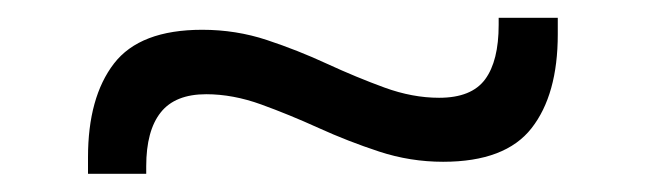

<svg xmlns="http://www.w3.org/2000/svg" viewBox="-20 -395 726 216"><path d="M478.5 -213Q441.5 -213 406.5 -224.5Q371.5 -236 338.5 -251Q305.5 -266 273.8 -277.5Q242 -289 212 -289Q177 -289 160.8 -268.5Q144.5 -248 144.5 -208V-199.5H79V-218Q79 -285.5 108.2 -323.5Q137.5 -361.5 207.5 -361.5Q245.5 -361.5 280.2 -350Q315 -338.5 348 -323.2Q381 -308 412.5 -296.5Q444 -285 474 -285Q510.5 -285 525.8 -305.8Q541 -326.5 541 -367V-375H607.5V-356.5Q607.5 -288.5 578 -250.8Q548.5 -213 478.5 -213Z"/></svg>

Font: Anek Gujarati Expanded
Style: Regular
Weight: 400
Width: 7
Designer: Mrunmayee Ghaisas (Gujarati), Yesha Goshar (Latin)
Foundry: Ek Type
Version: Version 1.003